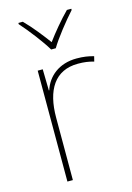

<svg xmlns="http://www.w3.org/2000/svg" viewBox="-117 -823 609 883"><g transform="rotate(-15 187.5 -381.5)"><path d="M176 -606H198C222 -647 277 -716 314 -757V-763H293C256 -726 215 -676 187 -638C159 -676 120 -726 83 -763H62V-757C99 -716 152 -647 176 -606ZM278 -536C193 -536 138 -488 119 -427H117L115 -528H91V0H117V-297C117 -428 167 -511 278 -511C308 -511 328 -508 353 -501L359 -525C335 -532 310 -536 278 -536Z"/></g></svg>

Font: Noto Sans Telugu Thin
Style: Regular
Weight: 100
Designer: Jelle Bosma - Monotype Design Team
Foundry: Monotype Imaging Inc.
Version: Version 2.005